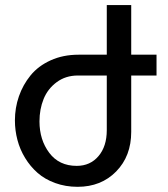

<svg xmlns="http://www.w3.org/2000/svg" viewBox="-20 -718 655 748"><path d="M491.2 -423.8V-204.1Q491.2 -109.9 432.6 -50Q374 9.8 282.2 9.8Q235.4 9.8 195.1 -4.9Q154.8 -19.5 126.5 -44.4Q98.1 -69.3 77.9 -102.5Q57.6 -135.7 47.9 -172.9Q38.1 -210 38.1 -249Q38.1 -297.9 53.7 -342.8Q69.3 -387.7 99.1 -424.3Q128.9 -460.9 177.2 -482.9Q225.6 -504.9 286.1 -504.9H396V-698.2H491.2V-504.9H589.8V-423.8ZM396 -210.9V-423.8H283.2Q235.8 -423.8 200.9 -397.9Q166 -372.1 149.9 -332.3Q133.8 -292.5 133.8 -245.1Q133.8 -173.3 171.9 -122.6Q210 -71.8 278.8 -71.8Q331.5 -71.8 363.8 -109.9Q396 -147.9 396 -210.9Z"/></svg>

Font: LT Superior Med
Style: Regular
Weight: 500
Designer: Daniel Lyons
Foundry: LyonsType
Version: Version 1.000